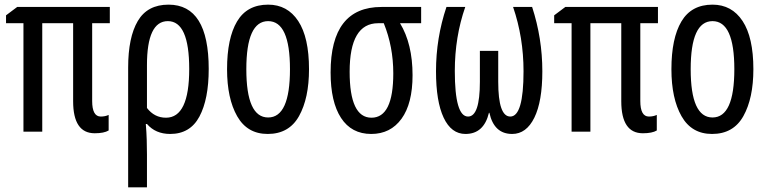

<svg xmlns="http://www.w3.org/2000/svg" viewBox="-20 -567 3317 827"><path d="M414 -65Q377 -65 377 -132V-467H453V-537H54L6 -501V-467H81V0H162V-467H295V-131Q295 7 388 7Q428 7 448 -5V-72Q433 -65 414 -65Z M703 -476Q795 -476 795 -270Q795 -60 695 -60Q645 -60 613 -102V-286Q613 -476 703 -476ZM879 -270Q879 -547 706 -547Q615 -547 573.5 -476.5Q532 -406 532 -276V240H613V98Q613 69 612 35.5Q611 2 608 -33H613Q650 10 713 10Q799 10 839 -65Q879 -140 879 -270Z M1311 -269Q1311 -406 1264.5 -476.5Q1218 -547 1135 -547Q1044 -547 1001 -474.5Q958 -402 958 -269Q958 -143 1001.5 -66.5Q1045 10 1133 10Q1225 10 1268 -67Q1311 -144 1311 -269ZM1041 -269Q1041 -476 1135 -476Q1229 -476 1229 -269Q1229 -61 1135 -61Q1041 -61 1041 -269Z M1757 -243Q1757 -378 1703 -467H1794V-537H1623Q1404 -537 1404 -255Q1404 -128 1449 -59Q1494 10 1579 10Q1662 10 1709.5 -55.5Q1757 -121 1757 -243ZM1486 -258Q1486 -467 1609 -467H1633Q1674 -366 1674 -251Q1674 -60 1580 -60Q1486 -60 1486 -258Z M2272 -537H2190Q2235 -406 2235 -260Q2235 -65 2178 -65Q2126 -65 2126 -215V-348H2047V-215Q2047 -65 1996 -65Q1939 -65 1939 -261Q1939 -408 1984 -537H1903Q1858 -403 1858 -260Q1858 -130 1891 -60Q1924 10 1985 10Q2064 10 2086 -81H2088Q2108 10 2186 10Q2247 10 2281.5 -60Q2316 -130 2316 -260Q2316 -402 2272 -537Z M2775 -65Q2738 -65 2738 -132V-467H2814V-537H2415L2367 -501V-467H2442V0H2523V-467H2656V-131Q2656 7 2749 7Q2789 7 2809 -5V-72Q2794 -65 2775 -65Z M3225 -269Q3225 -406 3178.5 -476.5Q3132 -547 3049 -547Q2958 -547 2915 -474.5Q2872 -402 2872 -269Q2872 -143 2915.5 -66.5Q2959 10 3047 10Q3139 10 3182 -67Q3225 -144 3225 -269ZM2955 -269Q2955 -476 3049 -476Q3143 -476 3143 -269Q3143 -61 3049 -61Q2955 -61 2955 -269Z"/></svg>

Font: Noto Sans Display Condensed
Style: Regular
Weight: 400
Width: 3
Designer: Monotype Design Team
Foundry: Monotype Imaging Inc.
Version: Version 1.900